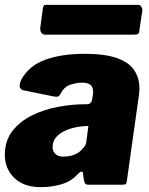

<svg xmlns="http://www.w3.org/2000/svg" viewBox="-21 -762 614 792"><path d="M296 -40Q271 -13 231 -1.5Q191 10 147 10Q77 10 38 -28Q-1 -66 -1 -123Q-1 -182 30.5 -222Q62 -262 112 -286.5Q162 -311 220 -321.5Q278 -332 330 -332H337Q356 -332 359 -352L362 -369Q363 -373 363 -376.5Q363 -380 363 -383Q363 -403 352 -412Q341 -421 318 -421Q294 -421 268.5 -412.5Q243 -404 227 -372Q224 -366 219 -364Q214 -362 201 -364L74 -390Q66 -392 61.5 -400.5Q57 -409 66 -432Q98 -491 165.5 -515.5Q233 -540 328 -540Q413 -540 462.5 -522Q512 -504 533 -472Q554 -440 554 -398Q554 -391 553.5 -384Q553 -377 552 -369L503 -21Q501 -6 498 -3Q495 0 481 0H344Q331 0 328 -9Q325 -18 323 -32L322 -44Q320 -66 296 -40ZM342 -230Q344 -239 343 -241Q342 -243 333 -242L319 -241Q304 -240 283 -235Q262 -230 242 -220Q222 -210 209 -194Q196 -178 196 -155Q196 -139 207 -127.5Q218 -116 240 -116Q263 -116 280 -122Q297 -128 307 -136Q317 -144 325.5 -155Q334 -166 335 -177ZM566 -718 554 -637Q553 -624 547.5 -621.5Q542 -619 527 -619H167Q154 -619 149 -627.5Q144 -636 145 -647L156 -728Q158 -738 160.5 -740Q163 -742 170 -742H549Q557 -742 562 -734Q567 -726 566 -718Z"/></svg>

Font: Libre Franklin Black
Style: Italic
Weight: 900
Italic angle: -8°
Designer: Pablo Impallari, Rodrigo Fuenzalida, Nhung Nguyen
Foundry: Impallari Type
Version: Version 3.000